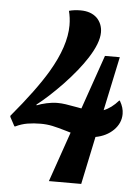

<svg xmlns="http://www.w3.org/2000/svg" viewBox="-55 -783 585 824"><g transform="rotate(5 237.5 -371.0)"><path d="M261.7 -215.3 241.7 -221.2Q205.6 -231.9 181.4 -237.1Q157.2 -242.2 130.9 -242.2Q100.6 -242.2 74.2 -237.8Q47.9 -233.4 22.9 -221.2H19L-2 -260.3V-265.1Q98.6 -384.8 149.4 -470.2Q216.8 -584.5 216.8 -673.3Q216.8 -706.1 209 -735.4Q231 -741.7 258.8 -741.7Q303.7 -741.7 329.6 -716.8Q341.3 -705.1 347.7 -689.2Q354 -673.3 354 -655.3Q354 -609.9 311.5 -543.5Q275.9 -487.8 213.9 -422.4Q155.3 -361.3 105 -322.3L106 -319.3Q124 -326.7 148.2 -332Q172.4 -337.4 194.8 -337.4Q211.9 -337.4 230.2 -334.7Q248.5 -332 280.3 -326.2L298.8 -322.8L379.9 -556.2H443.8L394.5 -323.7Q427.7 -336.4 458 -371.1L460.9 -369.1Q477.1 -341.8 477.1 -314.5Q477.1 -274.9 446.8 -244.6Q416.5 -214.8 369.6 -206.1L326.2 0H187Z"/></g></svg>

Font: Pattaya
Style: Regular
Weight: 400
Designer: Pablo Impallari / Thai characters Designed by Thanarat Vachiruckul and Suppakit Chalermlarp
Foundry: Pablo Impallari
Version: Version 1.007;September 16, 2023;FontCreator 15.0.0.2934 64-